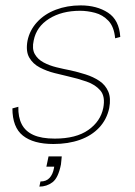

<svg xmlns="http://www.w3.org/2000/svg" viewBox="-20 -527 501 712"><path d="M209 53Q208 60 207.5 68.5Q207 77 206 83Q196 133 174.5 149Q153 165 126 165L130 146Q152 146 164 132.5Q176 119 180 97L181 91H152L160 53ZM48 -131Q47 -93 60.5 -66.5Q74 -40 104 -26.5Q134 -13 183 -13Q262 -13 307.5 -45Q353 -77 363 -127Q371 -169 352.5 -191Q334 -213 301 -224.5Q268 -236 232 -244Q211 -249 182.5 -256Q154 -263 128 -276.5Q102 -290 88.5 -313.5Q75 -337 82 -376Q90 -415 117.5 -445Q145 -475 187 -491Q229 -507 279 -507Q339 -507 380.5 -480Q422 -453 426 -390L407 -385Q403 -428 382 -450Q361 -472 332.5 -479.5Q304 -487 277 -487Q209 -487 162 -457.5Q115 -428 105 -377Q98 -346 109 -326.5Q120 -307 141.5 -295.5Q163 -284 189.5 -277.5Q216 -271 242 -266Q269 -260 297.5 -251Q326 -242 348.5 -227Q371 -212 381.5 -187.5Q392 -163 385 -126Q376 -84 348 -54Q320 -24 276.5 -8.5Q233 7 178 7Q104 7 65 -24Q26 -55 26 -125Z"/></svg>

Font: Albert Sans Thin
Style: Italic
Weight: 250
Italic angle: -11.25°
Designer: Andreas Rasmussen
Foundry: a.Foundry
Version: Version 1.025